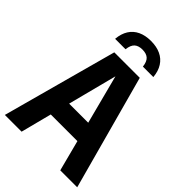

<svg xmlns="http://www.w3.org/2000/svg" viewBox="-272 -1058 1168 1168"><g transform="rotate(45 312.5 -473.5)"><path d="M1.1 0 202.7 -740H421.9L623.6 0H477.8L302.7 -673H318.9L145.2 0ZM123 -199.4 151.3 -325.1H472.7L501 -199.4ZM148 -801.6Q152.2 -849.1 172.7 -881.5Q193.1 -913.9 228.5 -930.5Q263.8 -947.1 312.2 -947.1Q360.6 -947.1 396.1 -930.4Q431.5 -913.8 452.1 -881.3Q472.8 -848.9 477 -801.6H387.2Q382.6 -840.4 364.4 -856.8Q346.3 -873.2 312.2 -873.2Q278.4 -873.2 260.3 -856.8Q242.1 -840.4 237.7 -801.6Z"/></g></svg>

Font: Encode Sans Condensed Thin
Style: Regular
Weight: 100
Width: 3
Designer: Multiple Designers
Foundry: Impallari Type
Version: Version 3.002